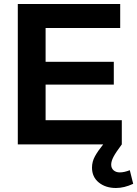

<svg xmlns="http://www.w3.org/2000/svg" viewBox="-20 -722 687 960"><path d="M208 -299H549V-413H208V-582H581V-702H69V0H589V-121H208ZM579 140Q560 140 548 129.5Q536 119 536 101Q536 84 547.5 62Q559 40 589 0H496Q470 32 455 59Q440 86 440 116Q440 163 474 190.5Q508 218 560 218Q601 218 646 197L629 129Q601 140 579 140Z"/></svg>

Font: Geom SemiBold
Style: Bold
Weight: 600
Version: Version 1.102